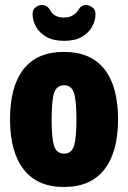

<svg xmlns="http://www.w3.org/2000/svg" viewBox="-20 -738 510 766"><path d="M235 8Q129 8 74.5 -62Q20 -132 20 -262Q20 -393 74 -462Q128 -531 235 -531Q342 -531 396.5 -462Q451 -393 451 -262Q451 -132 396.5 -62Q342 8 235 8ZM236 -125Q264 -125 274.5 -154Q285 -183 285 -262Q285 -340 274.5 -369Q264 -398 236 -398Q207 -398 196.5 -369Q186 -340 186 -262Q186 -183 196.5 -154Q207 -125 236 -125ZM235 -575Q192 -575 164 -591.5Q136 -608 123 -632.5Q110 -657 110 -681Q110 -700 122 -709Q134 -718 147 -718Q169 -718 180 -697Q196 -668 236 -668Q273 -668 293 -699Q304 -718 323 -718Q335 -718 348 -709Q361 -700 361 -681Q361 -657 348 -632.5Q335 -608 307.5 -591.5Q280 -575 235 -575Z"/></svg>

Font: Asap Condensed ExtraBold
Style: Regular
Weight: 800
Width: 3
Designer: Pablo Cosgaya
Foundry: Omnibus-Type
Version: Version 3.001; ttfautohint (v1.8.4.7-5d5b)